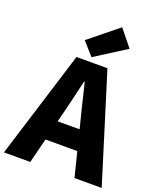

<svg xmlns="http://www.w3.org/2000/svg" viewBox="-189 -1137 1038 1248"><g transform="rotate(20 330.0 -513.5)"><path d="M529 -912 436 -1027 236 -865 315 -776ZM251 -309 267 -372C286 -446 306 -533 324 -611H328C348 -535 367 -446 387 -372L403 -309ZM480 0H668L437 -744H223L-8 0H174L217 -171H437Z"/></g></svg>

Font: Noto Sans CJK JP Black
Style: Regular
Weight: 900
Designer: Ryoko NISHIZUKA (kana & ideographs); Paul D. Hunt (Latin, Greek & Cyrillic); Wenlong ZHANG (bopomofo); Sandoll Communica
Foundry: Adobe Systems Incorporated
Version: Version 1.004;PS 1.004;hotconv 1.0.82;makeotf.lib2.5.63406